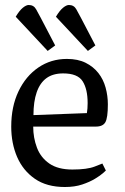

<svg xmlns="http://www.w3.org/2000/svg" viewBox="-20 -740 499 769"><path d="M240 9Q167 9 119.5 -24Q72 -57 48.5 -111.5Q25 -166 25 -233Q25 -313 54 -374Q83 -435 133.5 -469.5Q184 -504 248 -504Q292 -504 323 -488.5Q354 -473 374 -447.5Q394 -422 403 -389Q412 -356 412 -322Q412 -268 402 -250.5Q392 -233 364 -233H113Q113 -188 128 -148.5Q143 -109 177.5 -85Q212 -61 270 -61Q329 -61 359.5 -73Q390 -85 390 -85L404 -57Q404 -57 393 -47Q382 -37 360.5 -24Q339 -11 309 -1Q279 9 240 9ZM114 -279 328 -287Q331 -305 331 -327Q331 -383 311 -414.5Q291 -446 233 -446Q192 -446 166 -427Q140 -408 127 -370.5Q114 -333 114 -279ZM304 -669Q295 -686 285.5 -703Q276 -720 256 -720Q246 -720 232.5 -709Q219 -698 204 -673L332 -536L362 -558ZM143 -669Q134 -686 124.5 -703Q115 -720 95 -720Q85 -720 71.5 -709Q58 -698 43 -673L171 -536L201 -558Z"/></svg>

Font: Faustina VF Beta
Style: Regular
Weight: 400
Designer: Alfonso Garcia
Foundry: Omnibus-Type
Version: Version 1.006